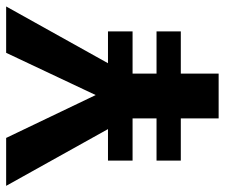

<svg xmlns="http://www.w3.org/2000/svg" viewBox="-76 -642 714 609"><g transform="rotate(-90 280.5 -337.0)"><path d="M565 -674 385 -351H486V-273H352V-197H486V-120H352V0H210V-120H76V-197H210V-273H76V-351H176L-4 -674H148L284 -390L418 -674Z"/></g></svg>

Font: Fira Sans SemiBold
Style: Regular
Weight: 600
Designer: bBox Type GmbH & Carrois Corporate GbR & Edenspiekermann AG
Foundry: bBox Type GmbH & Carrois Corporate GbR & Edenspiekermann AG
Version: Version 4.301;PS 004.301;hotconv 1.0.88;makeotf.lib2.5.64775